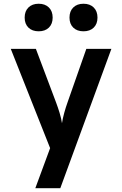

<svg xmlns="http://www.w3.org/2000/svg" viewBox="-20 -806 640 1006"><path d="M165.1 180 242.6 -29.9 36.4 -550H168L274 -268.5Q283.1 -244.4 292.2 -214.8Q301.2 -185.2 304.8 -160.4Q308.4 -185.2 316.6 -214.8Q324.8 -244.4 333.5 -268.5L432.3 -550H563.6L296 180ZM417.4 -642Q383.8 -642 363.9 -661.3Q344.1 -680.7 344.1 -713.8Q344.1 -747.3 363.9 -766.8Q383.8 -786.4 417.4 -786.4Q451.1 -786.4 471 -766.8Q490.8 -747.3 490.8 -713.8Q490.8 -680.7 471 -661.3Q451.1 -642 417.4 -642ZM182.6 -642Q148.9 -642 129 -661.3Q109.2 -680.7 109.2 -713.8Q109.2 -747.3 129 -766.8Q148.9 -786.4 182.6 -786.4Q216.2 -786.4 236.1 -766.8Q255.9 -747.3 255.9 -713.8Q255.9 -680.7 236.1 -661.3Q216.2 -642 182.6 -642Z"/></svg>

Font: Pitagon Sans Mono
Style: Regular
Weight: 400
Monospace: yes
Designer: Travis Tran
Foundry: Pitagon
Version: Version 1.001;gftools[0.9.26]